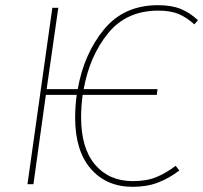

<svg xmlns="http://www.w3.org/2000/svg" viewBox="-20 -711 784 741"><path d="M303 -367H588L585 -345H299Q293 -300 293 -258Q293 -139 347 -75.5Q401 -12 493 -12Q546 -12 583.5 -27.5Q621 -43 658 -71L672 -53Q633 -23 590 -6.5Q547 10 492 10Q391 10 330.5 -59.5Q270 -129 270 -257Q270 -300 276 -345H157L109 0H86L182 -681H205L160 -367H280Q304 -503 381 -597Q458 -691 590 -691Q642 -691 677.5 -676.5Q713 -662 744 -633L730 -617Q699 -645 668 -657.5Q637 -670 591 -670Q468 -670 397 -582.5Q326 -495 303 -367Z"/></svg>

Font: FiraGO Thin
Style: Italic
Weight: 100
Italic angle: -8°
Designer: bBox Type GmbH
Foundry: bBox Type GmbH
Version: Version 1.001